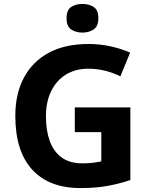

<svg xmlns="http://www.w3.org/2000/svg" viewBox="-20 -948 764 978"><path d="M361 -401H644V-31Q588 -12 527.5 -1Q467 10 390 10Q230 10 144 -84Q58 -178 58 -358Q58 -470 101.5 -552Q145 -634 228 -679Q311 -724 431 -724Q488 -724 543 -712Q598 -700 643 -680L593 -559Q560 -576 518 -587Q476 -598 430 -598Q364 -598 315.5 -568Q267 -538 240.5 -483.5Q214 -429 214 -355Q214 -285 233 -231Q252 -177 293 -146.5Q334 -116 400 -116Q432 -116 454.5 -119Q477 -122 496 -126V-275H361ZM400 -928Q433 -928 457 -912.5Q481 -897 481 -855Q481 -814 457 -798Q433 -782 400 -782Q366 -782 342.5 -798Q319 -814 319 -855Q319 -897 342.5 -912.5Q366 -928 400 -928Z"/></svg>

Font: Noto Sans Hanifi Rohingya
Style: Bold
Weight: 700
Designer: Monotype Design Team and DaltonMaag
Foundry: Google LLC
Version: Version 2.102; ttfautohint (v1.8.4.7-5d5b)